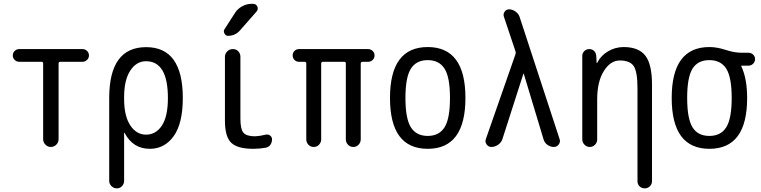

<svg xmlns="http://www.w3.org/2000/svg" viewBox="-20 -780 4040 1019"><path d="M82 -452.1Q68.4 -452.1 58.1 -461.9Q47.9 -471.7 47.9 -485.8Q47.9 -500 58.1 -509.8Q68.4 -519.5 82 -519.5H418Q431.6 -519.5 441.9 -509.8Q452.1 -500 452.1 -485.8Q452.1 -471.7 441.9 -461.9Q431.6 -452.1 418 -452.1H299.8Q291 -452.1 291 -443.4V-41Q291 -24.4 278.8 -12.2Q266.6 0 250 0Q233.4 0 221.2 -12.2Q209 -24.4 209 -41V-443.4Q209 -452.1 200.2 -452.1Z M638.7 -264.6V-254.9Q638.7 -164.1 671.4 -114.7Q704.1 -65.4 754.9 -65.4Q807.6 -65.4 839.4 -113.8Q871.1 -162.1 871.1 -259.8Q871.1 -455.1 754.9 -455.1Q704.1 -455.1 671.4 -405.3Q638.7 -355.5 638.7 -264.6ZM559.6 179.7V-259.8Q559.6 -529.3 754.9 -529.8Q950.2 -530.3 950.2 -259.8Q950.2 -125 901.9 -57.6Q853.5 9.8 775.4 9.8Q685.5 9.8 641.6 -74.2Q641.6 -75.2 639.6 -75.2Q638.7 -75.2 638.7 -74.2V179.7Q638.7 196.3 627.4 208Q616.2 219.7 600.1 219.7Q584 219.7 571.8 208Q559.6 196.3 559.6 179.7Z M1390.6 -65.4Q1403.3 -68.4 1413.6 -60.5Q1423.8 -52.7 1423.8 -40Q1423.8 -30.3 1419.9 -20.5Q1416 -10.7 1408.7 -4.4Q1401.4 2 1390.6 3.9Q1357.4 9.8 1324.2 9.8Q1240.2 9.8 1207 -22.5Q1173.8 -54.7 1173.8 -139.6V-478.5Q1173.8 -495.1 1186 -507.3Q1198.2 -519.5 1215.8 -519.5Q1233.4 -519.5 1244.6 -507.8Q1255.9 -496.1 1255.9 -478.5V-150.4Q1255.9 -94.7 1272 -75.7Q1288.1 -56.6 1334 -56.6Q1358.4 -57.6 1390.6 -65.4ZM1189.5 -589.8Q1177.7 -589.8 1171.4 -602.1Q1165 -614.3 1170.9 -624L1227.5 -711.9Q1242.2 -734.4 1266.1 -747.1Q1290 -759.8 1316.4 -759.8H1322.3Q1338.9 -759.8 1345.7 -745.6Q1352.5 -731.4 1340.8 -717.8L1254.9 -620.1Q1229.5 -589.8 1189.5 -589.8Z M1566.4 -452.1Q1552.7 -452.1 1543 -461.9Q1533.2 -471.7 1533.2 -485.8Q1533.2 -500 1543 -509.8Q1552.7 -519.5 1567.4 -519.5H1933.6Q1947.3 -519.5 1957.5 -509.8Q1967.8 -500 1967.8 -485.8Q1967.8 -471.7 1958 -461.9Q1948.2 -452.1 1933.6 -452.1H1904.3Q1895.5 -452.1 1894.5 -443.4V-40Q1894.5 -24.4 1883.3 -12.2Q1872.1 0 1855 0Q1837.9 0 1826.7 -12.2Q1815.4 -24.4 1815.4 -40V-443.4Q1815.4 -452.1 1806.6 -452.1H1694.3Q1685.5 -452.1 1684.6 -443.4V-40Q1684.6 -24.4 1673.3 -12.2Q1662.1 0 1645 0Q1627.9 0 1616.7 -12.2Q1605.5 -24.4 1605.5 -40V-443.4Q1605.5 -452.1 1595.7 -452.1Z M2339.4 -415.5Q2310.5 -460.9 2250 -460.9Q2189.5 -460.9 2160.6 -415.5Q2131.8 -370.1 2131.8 -260.3Q2131.8 -150.4 2160.6 -104.5Q2189.5 -58.6 2250 -58.6Q2310.5 -58.6 2339.4 -104.5Q2368.2 -150.4 2368.2 -260.3Q2368.2 -370.1 2339.4 -415.5ZM2450.2 -260.3Q2450.2 9.8 2250 9.8Q2049.8 9.8 2049.8 -260.3Q2049.8 -530.3 2250 -530.3Q2450.2 -530.3 2450.2 -260.3Z M2587.9 0Q2572.3 0 2562.5 -13.7Q2552.7 -27.3 2558.6 -42L2715.8 -492.2Q2718.8 -500 2715.8 -507.8L2654.3 -691.4Q2649.4 -705.1 2658.2 -717.8Q2667 -730.5 2681.6 -730.5Q2699.2 -730.5 2715.3 -719.2Q2731.4 -708 2737.3 -691.4L2950.2 -41Q2955.1 -26.4 2945.3 -13.2Q2935.5 0 2919.9 0Q2900.4 0 2884.8 -11.7Q2869.1 -23.4 2864.3 -42L2759.8 -388.7Q2759.8 -389.6 2758.8 -389.6Q2757.8 -389.6 2757.8 -388.7L2646.5 -42Q2640.6 -23.4 2623.5 -11.7Q2606.4 0 2587.9 0Z M3070.3 -40V-483.4Q3070.3 -498 3081.1 -508.8Q3091.8 -519.5 3107.4 -519.5Q3123 -519.5 3133.3 -509.3Q3143.6 -499 3144.5 -483.4L3146.5 -446.3Q3146.5 -445.3 3147.5 -445.3Q3149.4 -445.3 3149.4 -446.3Q3168 -484.4 3206.5 -507.3Q3245.1 -530.3 3290 -530.3Q3369.1 -530.3 3404.8 -484.9Q3440.4 -439.5 3440.4 -330.1V181.6Q3440.4 197.3 3429.2 208.5Q3418 219.7 3401.9 219.7Q3385.7 219.7 3374.5 209Q3363.3 198.2 3363.3 181.6V-311.5Q3363.3 -399.4 3343.3 -429.2Q3323.2 -459 3269.5 -459Q3219.7 -459 3184.6 -402.8Q3149.4 -346.7 3149.4 -252V-40Q3149.4 -23.4 3137.7 -11.7Q3126 0 3109.9 0Q3093.8 0 3082 -12.2Q3070.3 -24.4 3070.3 -40Z M3834.5 -415.5Q3805.7 -460.9 3744.6 -460.9Q3683.6 -460.9 3655.3 -415.5Q3627 -370.1 3627 -260.3Q3627 -150.4 3655.3 -104.5Q3683.6 -58.6 3744.6 -58.6Q3805.7 -58.6 3834.5 -104.5Q3863.3 -150.4 3863.3 -260.3Q3863.3 -370.1 3834.5 -415.5ZM3745.1 -530.3Q3785.2 -530.3 3831.5 -515.1Q3877.9 -500 3917 -500H3953.1Q3966.8 -500 3977.1 -490.2Q3987.3 -480.5 3987.3 -466.3Q3987.3 -452.1 3977.1 -441.9Q3966.8 -431.6 3953.1 -431.6H3915Q3914.1 -431.6 3914.1 -430.7V-428.7Q3945.3 -363.3 3945.3 -259.8Q3945.3 9.8 3745.1 9.8Q3544.9 9.8 3544.9 -260.3Q3544.9 -530.3 3745.1 -530.3Z"/></svg>

Font: Rounded Mgen+ 2m regular
Style: Regular
Weight: 400
Designer: [Source Han Sans]
Ryoko NISHIZUKA  (kana & ideographs); Paul D. Hunt (Latin, Greek & Cyrillic); Wenlong ZHANG  (bopomofo
Version: Version 1.059.20150602